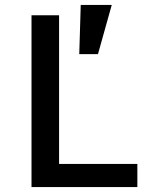

<svg xmlns="http://www.w3.org/2000/svg" viewBox="-20 -760 640 780"><path d="M378 -540H302L308 -740H434ZM108 0V-698H220V-94H538V0Z"/></svg>

Font: IBM Plex Mono Medium
Style: Regular
Weight: 500
Monospace: yes
Designer: Mike Abbink, Paul van der Laan, Pieter van Rosmalen
Foundry: Bold Monday
Version: Version 2.3